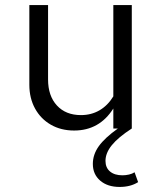

<svg xmlns="http://www.w3.org/2000/svg" viewBox="-20 -508 640 759"><path d="M273 8Q221 8 181 -15Q141 -38 118.5 -79Q96 -120 96 -173V-488H170V-194Q170 -129 205 -91Q240 -53 300 -53Q341 -53 373.5 -72Q406 -91 428 -127V-488H501V0Q447 35 422 66Q397 97 397 128Q397 155 415 170Q433 185 464 185Q477 185 490 182Q503 179 512 173L526 212Q496 231 453 231Q405 231 376 206Q347 181 347 140Q347 103 370.5 70Q394 37 446 0H428V-79Q373 8 273 8Z"/></svg>

Font: Red Hat Mono VF Light
Style: Regular
Weight: 300
Monospace: yes
Designer: Pentagram, MCKL
Foundry: Pentagram, MCKL
Version: Version 1.023